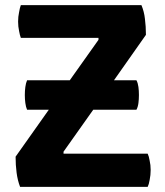

<svg xmlns="http://www.w3.org/2000/svg" viewBox="-20 -731 647 751"><path d="M550.8 -594.7Q550.8 -627.9 546.9 -657.2Q543.9 -685.5 533.2 -710.9Q376 -710.9 61.5 -710.9Q57.6 -701.2 54.7 -683.6Q50.8 -666 50.8 -646.5Q50.8 -627 54.7 -609.4Q57.6 -592.8 61.5 -583Q163.1 -583 365.2 -583Q365.2 -581.1 365.2 -575.2Q336.9 -535.2 252.9 -417Q210.9 -417 85.9 -417Q81.1 -406.2 79.1 -390.6Q77.1 -376 77.1 -359.4Q77.1 -342.8 79.1 -328.1Q81.1 -312.5 85.9 -301.8Q114.3 -301.8 170.9 -301.8Q138.7 -255.9 41 -118.2Q41 -85 44.9 -55.7Q48.8 -25.4 58.6 0Q225.6 0 557.6 0Q562.5 -9.8 565.4 -27.3Q569.3 -45.9 569.3 -66.4Q569.3 -85.9 565.4 -102.5Q562.5 -120.1 557.6 -129.9Q448.2 -129.9 228.5 -129.9Q228.5 -131.8 228.5 -137.7Q257.8 -178.7 344.7 -301.8Q387.7 -301.8 513.7 -301.8Q519.5 -312.5 521.5 -328.1Q523.4 -342.8 523.4 -359.4Q523.4 -376 521.5 -390.6Q519.5 -406.2 513.7 -417Q484.4 -417 425.8 -417Q457 -461.9 550.8 -594.7Z"/></svg>

Font: cl
Style: Bold
Weight: 400
Designer: Mitja Miklavcic
Version: Version 7.504; 2011; Build 1021